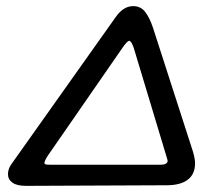

<svg xmlns="http://www.w3.org/2000/svg" viewBox="-20 -617 727 626"><path d="M6 -49Q6 -67 18 -83L357 -561Q382 -597 414 -597Q439 -597 453.5 -578Q468 -559 479 -526L609 -123Q616 -99 616 -85Q616 -49 592 -31Q568 -13 524 -13L65 -11Q35 -11 20.5 -21.5Q6 -32 6 -49ZM504 -80Q517 -80 522.5 -84.5Q528 -89 526 -96L416 -461Q408 -484 401 -484Q396 -484 382 -465L137 -111Q125 -93 125 -86Q125 -82 129 -81Q133 -80 143 -80Z"/></svg>

Font: Mali Medium
Style: Italic
Weight: 500
Italic angle: -10°
Version: Version 1.000; ttfautohint (v1.6)